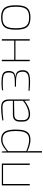

<svg xmlns="http://www.w3.org/2000/svg" viewBox="1260 -1792 742 3301"><g transform="rotate(-90 1630.5 -141.0)"><path d="M470 -480V0H446V-480ZM118 -480V0H94V-480ZM454 -480V-459H113V-480Z M880 -492Q975 -492 1014.5 -434.5Q1054 -377 1054 -240Q1054 -149 1036.5 -93.5Q1019 -38 981 -13Q943 12 880 12Q831 12 781.5 -2Q732 -16 679 -42V-61Q741 -36 786.5 -23.5Q832 -11 880 -11Q934 -11 966.5 -33.5Q999 -56 1014 -106Q1029 -156 1029 -240Q1029 -324 1014 -374.5Q999 -425 966.5 -447Q934 -469 880 -469Q832 -469 786.5 -445.5Q741 -422 679 -369L681 -393Q717 -426 750 -448Q783 -470 815 -481Q847 -492 880 -492ZM677 -480 681 -393 683 -389V-54L680 -42Q683 -16 683 4.5Q683 25 683 51V210H659V-480Z M1439 -492Q1480 -492 1510 -478.5Q1540 -465 1556 -435.5Q1572 -406 1572 -358V0H1554L1548 -106V-112V-358Q1548 -404 1525 -436.5Q1502 -469 1438 -469Q1384 -469 1325 -464.5Q1266 -460 1213 -453L1210 -471Q1242 -476 1275.5 -480.5Q1309 -485 1349 -488.5Q1389 -492 1439 -492ZM1552 -290 1551 -270 1306 -266Q1262 -265 1239 -242.5Q1216 -220 1216 -177V-115Q1216 -68 1241.5 -43.5Q1267 -19 1316 -18Q1355 -17 1399.5 -31.5Q1444 -46 1485 -70.5Q1526 -95 1553 -122V-97Q1539 -81 1513.5 -63.5Q1488 -46 1456 -30Q1424 -14 1388 -4Q1352 6 1316 6Q1277 6 1249 -8Q1221 -22 1206 -49Q1191 -76 1191 -115V-177Q1191 -231 1221 -260.5Q1251 -290 1306 -290Z M1860 -486Q1936 -486 1979.5 -475Q2023 -464 2042 -437Q2061 -410 2061 -361Q2061 -311 2040 -282Q2019 -253 1958 -248V-246Q2021 -241 2048 -210.5Q2075 -180 2075 -118Q2075 -76 2057 -48.5Q2039 -21 1997 -7.5Q1955 6 1882 6Q1847 6 1801 3.5Q1755 1 1719 -4L1723 -22Q1741 -21 1786.5 -18.5Q1832 -16 1881 -16Q1977 -16 2013 -41Q2049 -66 2049 -121Q2049 -166 2033 -191Q2017 -216 1981 -226Q1945 -236 1884 -236L1791 -237V-256L1884 -257Q1943 -258 1976 -266.5Q2009 -275 2022.5 -297Q2036 -319 2036 -358Q2036 -403 2019.5 -425.5Q2003 -448 1963 -456Q1923 -464 1854 -464Q1819 -464 1785 -462.5Q1751 -461 1731 -458L1727 -476Q1763 -482 1796.5 -484Q1830 -486 1860 -486Z M2253 -480V0H2229V-480ZM2592 -267V-246H2247V-267ZM2607 -480V0H2583V-480Z M2981 -492Q3059 -492 3105 -467.5Q3151 -443 3171 -388Q3191 -333 3191 -240Q3191 -148 3171 -92.5Q3151 -37 3105 -12.5Q3059 12 2981 12Q2904 12 2857.5 -12.5Q2811 -37 2791 -92.5Q2771 -148 2771 -240Q2771 -333 2791 -388Q2811 -443 2857.5 -467.5Q2904 -492 2981 -492ZM2981 -469Q2913 -469 2872.5 -448Q2832 -427 2814 -377Q2796 -327 2796 -240Q2796 -154 2814 -103.5Q2832 -53 2872.5 -32Q2913 -11 2981 -11Q3049 -11 3089.5 -32Q3130 -53 3148 -103.5Q3166 -154 3166 -240Q3166 -327 3148 -377Q3130 -427 3089.5 -448Q3049 -469 2981 -469Z"/></g></svg>

Font: Exo 2 Thin
Style: Regular
Weight: 250
Designer: Natanael Gama
Foundry: Natanael Gama
Version: Version 2.010